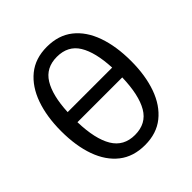

<svg xmlns="http://www.w3.org/2000/svg" viewBox="-196 -856 1007 1007"><g transform="rotate(-45 307.5 -352.5)"><path d="M567.7 -352.3Q567.7 -245.1 538.5 -163.1Q509.2 -81 451.5 -34.6Q393.8 11.8 307.7 11.8Q221.5 11.8 163.8 -33.6Q106.2 -79 76.9 -160.5Q47.7 -242.1 47.7 -351.3Q47.7 -458.5 76.9 -541Q106.2 -623.6 163.8 -670.5Q221.5 -717.4 307.7 -717.4Q393.8 -717.4 451.5 -671.8Q509.2 -626.2 538.5 -543.8Q567.7 -461.5 567.7 -352.3ZM307.7 -643.1Q226.2 -643.1 187.2 -579.7Q148.2 -516.4 142.6 -397.9H472.8Q467.2 -516.9 428.5 -580Q389.7 -643.1 307.7 -643.1ZM307.7 -63.1Q392.3 -63.1 431.3 -130Q470.3 -196.9 473.8 -324.1H141.5Q145.1 -196.4 185.1 -129.7Q225.1 -63.1 307.7 -63.1Z"/></g></svg>

Font: FiraCode Nerd Font
Style: Regular
Weight: 400
Designer: Carrois Corporate, Edenspiekermann AG, Nikita Prokopov
Foundry: Carrois Corporate, Edenspiekermann AG, Nikita Prokopov
Version: Version 6.002;Nerd Fonts 2.1.0